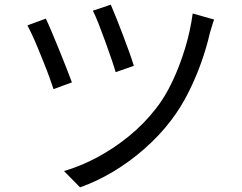

<svg xmlns="http://www.w3.org/2000/svg" viewBox="-20 -772 1040 825"><path d="M456 -752Q464 -734 478 -699Q492 -664 507.5 -623.5Q523 -583 536 -546.5Q549 -510 555 -489L477 -462Q471 -483 458.5 -519.5Q446 -556 431.5 -596Q417 -636 403 -671.5Q389 -707 379 -726ZM900 -688Q895 -675 890.5 -659Q886 -643 882 -631Q868 -569 844.5 -503Q821 -437 789 -373.5Q757 -310 716 -256Q665 -189 600.5 -132.5Q536 -76 465.5 -34Q395 8 324 33L255 -37Q327 -58 398 -96Q469 -134 533.5 -186.5Q598 -239 648 -303Q688 -353 720 -420.5Q752 -488 775 -563.5Q798 -639 808 -714ZM177 -692Q187 -671 202 -635.5Q217 -600 234 -558.5Q251 -517 265.5 -479.5Q280 -442 289 -418L210 -389Q204 -407 193.5 -436.5Q183 -466 169.5 -499.5Q156 -533 142.5 -566Q129 -599 117 -624.5Q105 -650 98 -663Z"/></svg>

Font: Farlight84_Sys_V01
Style: Regular
Weight: 400
Designer: Ryoko NISHIZUKA  (kana, bopomofo & ideographs); Paul D. Hunt (Latin, Greek & Cyrillic); Sandoll Communications , Soo-you
Foundry: Adobe
Version: Version 2.004;October 29, 2024;FontCreator 14.0.0.2814 64-bi